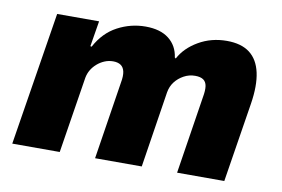

<svg xmlns="http://www.w3.org/2000/svg" viewBox="-61 -617 1052 717"><g transform="rotate(10 465.0 -258.5)"><path d="M23 0 104 -506H263L247 -409L252 -408Q282 -464 332 -490.5Q382 -517 438 -517Q494 -517 526.5 -491.5Q559 -466 565 -422L569 -419Q591 -461 639 -489Q687 -517 746 -517Q801 -517 833 -492.5Q865 -468 875.5 -420Q886 -372 875 -302L827 0H648L694 -294Q699 -321 696.5 -337Q694 -353 683 -360.5Q672 -368 652 -368Q629 -368 609 -357Q589 -346 576 -329Q563 -312 559 -289L514 0H337L383 -294Q388 -321 384.5 -337Q381 -353 370 -360.5Q359 -368 341 -368Q324 -368 308.5 -361.5Q293 -355 280.5 -344Q268 -333 260 -319.5Q252 -306 249 -290L203 0Z"/></g></svg>

Font: Nunito Sans 7pt SemiCondensed Black
Style: Italic
Weight: 900
Width: 4
Italic angle: -9°
Designer: Vernon Adams
Foundry: Vernon Adams
Version: Version 3.101;gftools[0.9.27]